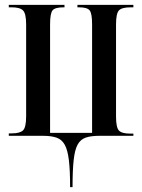

<svg xmlns="http://www.w3.org/2000/svg" viewBox="-20 -556 581 786"><path d="M267 210Q267 142 262 100Q257 58 245 36.5Q233 15 211.5 7.5Q190 0 157 0H16V-10H28Q62 -10 74.5 -22.5Q87 -35 87 -80V-456Q87 -500 74.5 -513Q62 -526 28 -526H16V-536H244V-526H240Q206 -526 195.5 -514Q185 -502 185 -456V-12H357V-456Q357 -501 347 -513.5Q337 -526 304 -526H297V-536H526V-526H515Q479 -526 467 -513.5Q455 -501 455 -456V-79Q455 -34 467 -21.5Q479 -9 513 -9H526V0H386Q352 0 330.5 7.5Q309 15 297.5 36.5Q286 58 281.5 100Q277 142 277 210Z"/></svg>

Font: Noto Serif Display ExtraCondensed Medium
Style: Regular
Weight: 500
Width: 2
Designer: Monotype Design Team
Foundry: Monotype Imaging Inc.
Version: Version 2.009